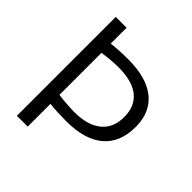

<svg xmlns="http://www.w3.org/2000/svg" viewBox="-197 -867 1003 1003"><g transform="rotate(45 304.5 -365.0)"><path d="M282.2 -554.7Q227.5 -554.7 165 -544.9V-234.4Q222.7 -226.6 282.2 -225.6Q380.9 -225.6 433.6 -268.6Q486.3 -311.5 486.3 -391.6Q486.3 -471.7 434.6 -513.2Q382.8 -554.7 282.2 -554.7ZM165 -168V0H85V-730.5H165V-613.3Q221.7 -620.1 288.1 -620.1Q423.8 -620.1 494.6 -562.5Q565.4 -504.9 565.4 -398.4Q565.4 -282.2 494.1 -222.2Q422.9 -162.1 288.1 -162.1Q221.7 -162.1 165 -168Z"/></g></svg>

Font: Gen Shin Gothic Normal
Style: Regular
Weight: 300
Designer: [Source Han Sans]
Ryoko NISHIZUKA  (kana & ideographs); Paul D. Hunt (Latin, Greek & Cyrillic); Wenlong ZHANG  (bopomofo
Version: Version 1.002.20150607